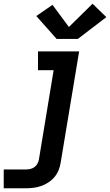

<svg xmlns="http://www.w3.org/2000/svg" viewBox="-63 -796 591 1031"><path d="M-43 215V114H76Q87 114 99 111.5Q111 109 121.5 101.5Q132 94 138 83Q144 72 146 60L225 -419H141V-520H362L263 76Q260 97 252 117Q244 137 230 154Q216 171 197 183.5Q178 196 157.5 203Q137 210 116.5 212.5Q96 215 76 215ZM241 -587 132 -710 219 -770 307 -651 434 -776 508 -704 355 -587Z"/></svg>

Font: Iosevka Etoile Oblique
Style: Bold
Weight: 700
Italic angle: -9°
Designer: Belleve Invis
Foundry: Belleve Invis
Version: Version 15.5.2; ttfautohint (v1.8.4)